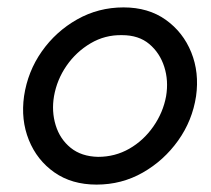

<svg xmlns="http://www.w3.org/2000/svg" viewBox="-20 -490 570 519"><path d="M45 -230Q55 -297 93 -351Q131 -405 188.5 -437.5Q246 -470 314 -470Q381 -470 428 -436.5Q475 -403 497 -348.5Q519 -294 510 -230Q500 -164 461.5 -110Q423 -56 366 -23.5Q309 9 241 9Q174 9 127 -24Q80 -57 58 -111.5Q36 -166 45 -230ZM126 -230Q119 -189 130.5 -151.5Q142 -114 171 -90.5Q200 -67 245 -66Q291 -66 329.5 -88Q368 -110 394.5 -148Q421 -186 429 -230Q436 -272 424 -309.5Q412 -347 383.5 -371Q355 -395 310 -395Q264 -396 225 -373Q186 -350 160 -312.5Q134 -275 126 -230Z"/></svg>

Font: Von Book
Style: Italic
Weight: 400
Version: Version 4.000; ttfautohint (v1.8.4.7-5d5b)